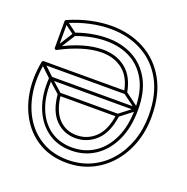

<svg xmlns="http://www.w3.org/2000/svg" viewBox="-129 -822 940 967"><g transform="rotate(20 341.0 -339.0)"><path d="M143 -606 149 -590Q192 -606 232 -613.5Q272 -621 309 -621Q309 -621 309 -621Q309 -621 309 -621Q384 -621 440.5 -590.5Q497 -560 529 -500Q561 -440 561 -350Q561 -350 561 -350Q561 -350 561 -350Q561 -259 531 -193.5Q501 -128 448.5 -93Q396 -58 328 -58Q328 -58 328 -58Q328 -58 328 -58Q258 -58 208 -95Q158 -132 134 -198Q110 -264 117 -349Q117 -352 111.5 -347Q106 -342 109 -342H569V-358H109Q106 -358 103.5 -356Q101 -354 101 -351Q94 -260 120.5 -190.5Q147 -121 200.5 -81.5Q254 -42 328 -42Q328 -42 328 -42Q328 -42 328 -42Q400 -42 456 -79Q512 -116 544.5 -185Q577 -254 577 -350Q577 -350 577 -350Q577 -350 577 -350Q577 -445 542.5 -508.5Q508 -572 448 -604.5Q388 -637 309 -637Q309 -637 309 -637Q309 -637 309 -637Q271 -637 229 -629.5Q187 -622 143 -606ZM77 -504 91 -496 153 -594Q155 -596 154 -599.5Q153 -603 151 -604L89 -650L79 -638L141 -592Q144 -590 142.5 -597.5Q141 -605 139 -602ZM52 -416 40 -404 103 -344Q104 -344 104 -344Q104 -344 104 -344L172 -283L182 -295L114 -356Q114 -356 114.5 -356Q115 -356 115 -356ZM493 -416 483 -404 564 -344Q568 -341 567.5 -350Q567 -359 564 -356L485 -295L495 -283L574 -344Q577 -346 577 -350Q577 -354 574 -356ZM88 -493Q148 -525 204 -542Q260 -559 308 -559Q375 -559 421 -522.5Q467 -486 480 -409L488 -418H46Q43 -418 41 -416Q39 -414 38 -411Q21 -322 34 -243.5Q47 -165 86 -104.5Q125 -44 186.5 -10Q248 24 329 24Q400 24 459 -3.5Q518 -31 561.5 -80.5Q605 -130 629 -196.5Q653 -263 653 -341Q653 -457 608 -537.5Q563 -618 485 -660Q407 -702 308 -702Q256 -702 198 -689.5Q140 -677 81 -651Q79 -650 77.5 -648Q76 -646 76 -644V-500Q76 -496 80 -493.5Q84 -491 88 -493ZM328 -124Q270 -124 231.5 -165Q193 -206 185 -290L177 -281H490L482 -290Q471 -205 429 -164.5Q387 -124 328 -124ZM80 -507 92 -500V-644L87 -637Q145 -662 201 -674Q257 -686 308 -686Q403 -686 477.5 -646Q552 -606 594.5 -529Q637 -452 637 -341Q637 -267 614.5 -203.5Q592 -140 551 -92.5Q510 -45 453.5 -18.5Q397 8 329 8Q252 8 193.5 -25Q135 -58 98.5 -115.5Q62 -173 50 -248.5Q38 -324 54 -409L46 -402H488Q492 -402 494.5 -404.5Q497 -407 496 -411Q481 -495 431 -535Q381 -575 308 -575Q207 -575 80 -507ZM328 -108Q391 -108 438 -151.5Q485 -195 498 -288Q499 -292 496.5 -294.5Q494 -297 490 -297H177Q173 -297 171 -294.5Q169 -292 169 -288Q177 -197 221 -152.5Q265 -108 328 -108Z"/></g></svg>

Font: Tilt Prism
Style: Regular
Weight: 400
Version: Version 1.000